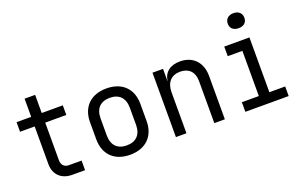

<svg xmlns="http://www.w3.org/2000/svg" viewBox="-94 -1155 2387 1541"><g transform="rotate(-20 1100.0 -384.5)"><path d="M416 0V-82H306C270 -82 246 -107 246 -145V-468H426V-550H246V-705H156V-550H31V-468H156V-145C156 -57 215 0 306 0Z M800 8C933 8 1015 -72 1015 -202V-349C1015 -478 933 -558 800 -558C667 -558 585 -478 585 -348V-202C585 -72 667 8 800 8ZM800 -72C722 -72 675 -117 675 -202V-348C675 -433 722 -478 800 -478C878 -478 925 -433 925 -348V-202C925 -117 878 -72 800 -72Z M1429 -560C1345 -560 1292 -518 1283 -445H1282V-550H1192V0H1282V-350C1282 -435 1328 -482 1403 -482C1475 -482 1520 -438 1520 -360V0H1610V-370C1610 -487 1539 -560 1429 -560Z M1965 -649C2009 -649 2036 -673 2036 -712C2036 -752 2009 -777 1965 -777C1921 -777 1894 -752 1894 -712C1894 -673 1921 -649 1965 -649ZM2155 0V-82H2020V-550H1805V-468H1930V-82H1785V0Z"/></g></svg>

Font: Tekne LDO
Style: Regular
Weight: 400
Monospace: yes
Designer: Alessio Laiso, Mario Rullo, Paolo Rosset
Foundry: Alessio Laiso
Version: Version 1.000;hotconv 1.0.109;makeotfexe 2.5.65596